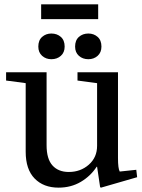

<svg xmlns="http://www.w3.org/2000/svg" viewBox="-20 -852 654 882"><path d="M426 -86H424Q396 -43 351 -16.5Q306 10 249 10Q180 10 139 -32Q98 -74 98 -155V-470L8 -482V-520H194V-185Q194 -122 221 -92Q248 -62 296 -62Q350 -62 388 -95.5Q426 -129 426 -182ZM336 -520H522V-126Q522 -78 530 -64L606 -72L610 -38L444 10L440 8L426 -86V-470L336 -482ZM156 -638Q156 -667 173.5 -682.5Q191 -698 216 -698Q242 -698 259.5 -682.5Q277 -667 277 -638Q277 -611 259.5 -595.5Q242 -580 216 -580Q191 -580 173.5 -595.5Q156 -611 156 -638ZM325 -638Q325 -667 342.5 -682.5Q360 -698 386 -698Q411 -698 428.5 -682.5Q446 -667 446 -638Q446 -611 428.5 -595.5Q411 -580 386 -580Q360 -580 342.5 -595.5Q325 -611 325 -638ZM431 -832V-764H169V-832Z"/></svg>

Font: Minipax
Style: Regular
Weight: 400
Designer: Raphaël Ronot
Foundry: Velvetyne Type Foundry
Version: Version 1.000